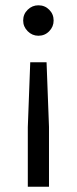

<svg xmlns="http://www.w3.org/2000/svg" viewBox="-20 -530 290 725"><path d="M155.8 -295 165 -50.8V175H85V-50L94.2 -295ZM125 -510Q149.2 -510 165.8 -493.3Q182.5 -476.7 182.5 -452.5Q182.5 -429.2 165.8 -412.1Q149.2 -395 125 -395Q101.7 -395 84.6 -412.1Q67.5 -429.2 67.5 -452.5Q67.5 -476.7 84.6 -493.3Q101.7 -510 125 -510Z"/></svg>

Font: Funnel Display Light
Style: Regular
Weight: 300
Designer: NORD ID, Kristian Moeller
Foundry: Dicotype
Version: Version 1.000